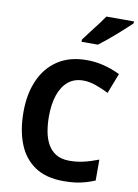

<svg xmlns="http://www.w3.org/2000/svg" viewBox="-111 -1130 869 1212"><g transform="rotate(10 323.5 -524.0)"><path d="M382 11Q270 11 198.5 -37.5Q127 -86 93 -173Q59 -260 59 -376Q59 -491 97.5 -579Q136 -667 211.5 -717Q287 -767 397 -767Q453 -767 506.5 -753.5Q560 -740 611 -715L561 -586Q519 -607 477.5 -621.5Q436 -636 397 -636Q340 -636 301 -604Q262 -572 242 -513.5Q222 -455 222 -375Q222 -326 230 -280.5Q238 -235 257.5 -199.5Q277 -164 311 -143Q345 -122 398 -122Q443 -122 487 -132Q531 -142 583 -162V-28Q535 -8 489 1.5Q443 11 382 11ZM343 -875V-889Q358 -909 374.5 -931Q391 -953 408.5 -975.5Q426 -998 442 -1019.5Q458 -1041 470 -1059H647V-1047Q635 -1035 611 -1013Q587 -991 558 -965.5Q529 -940 500 -916Q471 -892 448 -875Z"/></g></svg>

Font: Menbere
Style: Regular
Weight: 400
Designer: Aleme Tadesse
Foundry: Sorkin Type Co
Version: Version 1.000